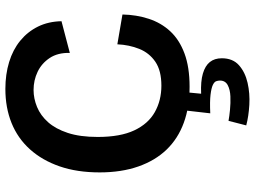

<svg xmlns="http://www.w3.org/2000/svg" viewBox="-137 -576 949 715"><g transform="rotate(-90 337.5 -218.5)"><path d="M372 13Q297 13 238 -8.5Q179 -30 138 -72.5Q97 -115 75 -178Q53 -241 53 -322Q53 -406 75.5 -471Q98 -536 139 -581.5Q180 -627 237 -650Q294 -673 364 -673Q418 -673 464 -659Q510 -645 543.5 -617.5Q577 -590 596 -551.5Q615 -513 616 -464L498 -433Q499 -478 479 -508Q459 -538 427.5 -553Q396 -568 360 -568Q328 -568 296.5 -555Q265 -542 240 -514Q215 -486 200 -440.5Q185 -395 185 -329Q185 -245 209.5 -193Q234 -141 277.5 -116.5Q321 -92 376 -92Q432 -92 465 -114.5Q498 -137 513 -174.5Q528 -212 530 -256L641 -237Q640 -185 625 -139Q610 -93 578.5 -59Q547 -25 496 -6Q445 13 372 13ZM228 224 245 158Q261 161 286 163.5Q311 166 336 165Q361 164 378 155Q395 146 395 126Q395 119 392.5 112Q390 105 378.5 99.5Q367 94 342 91Q317 88 273 90L284 -6H352L346 56Q392 54 421 62.5Q450 71 464 88.5Q478 106 478 133Q478 174 452 197Q426 220 386.5 229Q347 238 304.5 235.5Q262 233 228 224Z"/></g></svg>

Font: Bricolage Grotesque 96pt ExtraBold SemiBold
Style: Regular
Weight: 600
Version: Version 1.001;gftools[0.9.33.dev8+g029e19f]